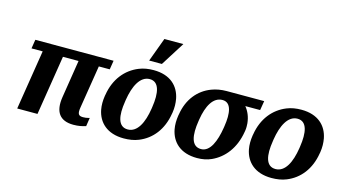

<svg xmlns="http://www.w3.org/2000/svg" viewBox="-87 -1099 2541 1427"><g transform="rotate(15 1184.0 -386.0)"><path d="M91 -459H177L104 0H260L333 -459H453L407 -168C389 -53 432 9 538 9C576 9 604 3 633 -6L643 -72L632 -69C623 -66 608 -64 593 -64C558 -64 548 -78 556 -128L609 -459H693L704 -528H102Z M709 -259C703 -220 703 -186 709 -153C727 -59 797 10 925 10C966 10 1005 4 1039 -10C1136 -49 1205 -135 1225 -259L1227 -269C1233 -308 1232 -342 1226 -375C1208 -469 1139 -538 1011 -538C970 -538 933 -532 899 -518C802 -479 731 -393 711 -269ZM865 -257 867 -271C884 -379 926 -466 1000 -466C1074 -466 1088 -381 1071 -271L1069 -257C1052 -147 1011 -62 937 -62C861 -62 847 -146 865 -257ZM959 -598H1057L1173 -782H1027Z M1274 -259C1268 -220 1268 -186 1274 -153C1292 -59 1361 10 1489 10C1529 10 1566 3 1599 -12C1690 -53 1761 -140 1782 -270L1784 -282C1787 -301 1786 -319 1785 -336C1780 -385 1763 -424 1737 -456H1851L1863 -528H1574C1533 -528 1494 -521 1460 -508C1364 -472 1295 -389 1276 -269ZM1430 -259 1432 -272C1449 -378 1490 -456 1562 -456C1631 -456 1642 -374 1626 -272L1624 -259C1607 -153 1571 -62 1501 -62C1425 -62 1412 -147 1430 -259Z M1846 -259C1840 -220 1840 -186 1846 -153C1864 -59 1934 10 2062 10C2103 10 2142 4 2176 -10C2273 -49 2342 -135 2362 -259L2364 -269C2370 -308 2369 -342 2363 -375C2345 -469 2276 -538 2148 -538C2107 -538 2070 -532 2036 -518C1939 -479 1868 -393 1848 -269ZM2002 -257 2004 -271C2021 -379 2063 -466 2137 -466C2211 -466 2225 -381 2208 -271L2206 -257C2189 -147 2148 -62 2074 -62C1998 -62 1984 -146 2002 -257Z"/></g></svg>

Font: Aerodynamic
Style: BdObl
Weight: 500
Designer: Google
Version: Version 2.000980; 2014